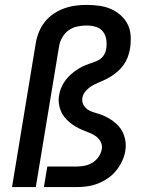

<svg xmlns="http://www.w3.org/2000/svg" viewBox="-20 -763 640 783"><path d="M29 0 126 -588Q130 -611 139 -633Q148 -655 163 -674Q178 -693 199 -707Q220 -721 242.5 -729Q265 -737 288 -740Q311 -743 333 -743Q359 -743 384.5 -739.5Q410 -736 432 -726.5Q454 -717 472.5 -700.5Q491 -684 501.5 -662Q512 -640 513 -614.5Q514 -589 510 -563Q507 -546 500.5 -529Q494 -512 483.5 -497.5Q473 -483 458.5 -470.5Q444 -458 428 -448.5Q412 -439 395 -432Q378 -425 361.5 -416.5Q345 -408 332 -394.5Q319 -381 316 -364Q313 -347 321.5 -333.5Q330 -320 343 -313Q356 -306 371.5 -302Q387 -298 401 -292Q415 -286 428 -278Q441 -270 452.5 -260Q464 -250 472.5 -237.5Q481 -225 486 -210.5Q491 -196 492.5 -180Q494 -164 491 -148Q488 -127 478 -106Q468 -85 453.5 -67Q439 -49 419 -35.5Q399 -22 378 -14Q357 -6 335 -3Q313 0 292 0H159L173 -84H292Q308 -84 324.5 -87Q341 -90 356 -99Q371 -108 381.5 -122.5Q392 -137 395 -154Q398 -170 391 -184Q384 -198 371.5 -207Q359 -216 344.5 -221.5Q330 -227 316 -233Q302 -239 289 -246.5Q276 -254 264 -264Q252 -274 242.5 -286Q233 -298 227.5 -312Q222 -326 220 -342Q218 -358 221 -374Q223 -388 228 -401Q233 -414 240.5 -426Q248 -438 258.5 -449Q269 -460 280.5 -469Q292 -478 304 -485Q316 -492 329.5 -497.5Q343 -503 356 -507Q369 -511 382 -518Q395 -525 403 -537.5Q411 -550 413 -563Q416 -582 413.5 -601Q411 -620 400 -634Q389 -648 371 -653.5Q353 -659 333 -659Q315 -659 295.5 -655Q276 -651 260 -639.5Q244 -628 234 -610.5Q224 -593 221 -575L126 0Z"/></svg>

Font: Iosevka Aile Medium
Style: Italic
Weight: 500
Italic angle: -9°
Designer: Belleve Invis
Foundry: Belleve Invis
Version: Version 31.1.0; ttfautohint (v1.8.4)